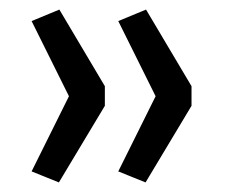

<svg xmlns="http://www.w3.org/2000/svg" viewBox="-20 -466 481 401"><path d="M103 -85 46 -108 124 -265 46 -422 104 -446 199 -286V-245ZM284 -85 227 -108 305 -265 227 -422 285 -446 380 -286V-245Z"/></svg>

Font: Nunito Sans
Style: Regular
Weight: 400
Designer: Vernon Adams
Foundry: Vernon Adams
Version: Version 3.101; ttfautohint (v1.8.4.7-5d5b);gftools[0.9.27]